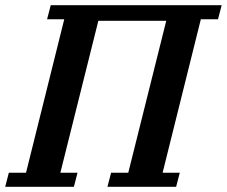

<svg xmlns="http://www.w3.org/2000/svg" viewBox="-50 -718 872 738"><path d="M-16 -54H50L197 -644H131L145 -698H802L788 -644H722L575 -54H641L627 0H363L377 -54H443L589 -638H328L182 -54H248L234 0H-30Z"/></svg>

Font: IBM Plex Serif SemiBold
Style: Italic
Weight: 600
Italic angle: -14°
Designer: Mike Abbink, Paul van der Laan, Pieter van Rosmalen
Foundry: Bold Monday
Version: Version 2.5